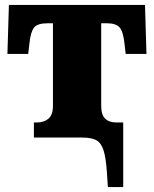

<svg xmlns="http://www.w3.org/2000/svg" viewBox="-20 -556 622 776"><path d="M412 140Q408 80 398 50Q388 20 368 10Q348 0 313 0H117V-61H129Q158 -61 176 -76.5Q194 -92 194 -128V-462H173Q132 -462 118 -445Q104 -428 99 -381L94 -338H10L16 -536H566L572 -338H488L483 -381Q478 -428 463.5 -445Q449 -462 411 -462H389V-128Q389 -92 405 -76.5Q421 -61 450 -61H478V200H416Z"/></svg>

Font: Noto Serif Black
Style: Regular
Weight: 900
Designer: Monotype Design Team
Foundry: Monotype Imaging Inc.
Version: Version 2.014; ttfautohint (v1.8.4.7-5d5b)